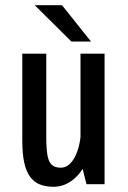

<svg xmlns="http://www.w3.org/2000/svg" viewBox="-20 -707 490 737"><path d="M184.9 10Q155.5 10 133 1Q110.5 -8 95.6 -28.3Q80.6 -48.6 73.1 -82.4Q65.6 -116.1 65.6 -166.1V-501H157.6V-182.3Q157.6 -138.6 161.9 -112.4Q166.3 -86.3 178.4 -74.8Q190.4 -63.3 213.2 -63.3Q230.1 -63.3 243.6 -74.1Q257.1 -85 266.8 -103.3Q276.5 -121.6 282.3 -143.9Q288.1 -166.1 289.8 -188.5L339.3 -185.3Q331.7 -124.4 309.8 -80.7Q287.8 -37 255.6 -13.5Q223.4 10 184.9 10ZM311.9 0 289 -91.5V-501H381.4V0ZM329.3 -547.5H254.1L113.3 -687.1H218Z"/></svg>

Font: League Mono Thin Condensed
Style: Regular
Weight: 100
Width: 1
Designer: Tyler Finck
Foundry: The League of Moveable Type / Tyler Finck
Version: Version 2.300;RELEASE